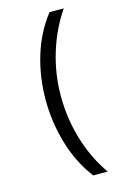

<svg xmlns="http://www.w3.org/2000/svg" viewBox="-137 -855 694 1053"><g transform="rotate(-15 209.5 -328.5)"><path d="M256 135Q183 39 147 -83Q111 -205 111 -332Q111 -461 147 -579.5Q183 -698 256 -792H337Q270 -694 233.5 -575Q197 -456 197 -331Q197 -204 232.5 -85Q268 34 338 135Z"/></g></svg>

Font: ubangla05
Style: Book
Weight: 400
Designer: Jelle Bosma - Monotype Design Team
Foundry: Monotype Imaging Inc.
Version: Version 2.003